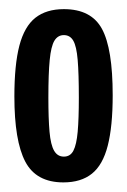

<svg xmlns="http://www.w3.org/2000/svg" viewBox="-20 -685 274 414"><path d="M116.7 -291.7Q58 -291.7 34.5 -336.5Q11 -381.3 11 -477Q11 -545.3 21.8 -586.7Q32.7 -628 56.3 -646.7Q80 -665.3 117.7 -665.3Q176.7 -665.3 199.8 -622.8Q223 -580.3 223 -479.7Q223 -412.3 212.3 -370.8Q201.7 -329.3 178.2 -310.5Q154.7 -291.7 116.7 -291.7ZM117.7 -347.3Q131.7 -347.3 138.3 -360.2Q145 -373 147.5 -400.8Q150 -428.7 150 -474.3Q150 -526.3 147.5 -555.8Q145 -585.3 138 -597.3Q131 -609.3 117.7 -609.3Q104.7 -609.3 97.3 -597.2Q90 -585 87.2 -555.8Q84.3 -526.7 84.3 -474.7Q84.3 -429 86.8 -400.8Q89.3 -372.7 96.7 -360Q104 -347.3 117.7 -347.3Z"/></svg>

Font: Bricolage Grotesque 96pt ExtraBold Condensed
Style: Regular
Weight: 800
Width: 3
Version: Version 1.001;gftools[0.9.33.dev8+g029e19f]